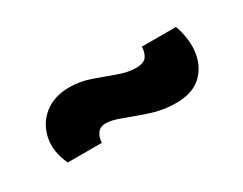

<svg xmlns="http://www.w3.org/2000/svg" viewBox="-33 -472 438 346"><g transform="rotate(-30 186.5 -299.5)"><path d="M265 -239Q239 -239 214.5 -247Q190 -255 169.5 -263Q149 -271 137 -271Q124 -271 118.5 -262.5Q113 -254 113 -244H42Q28 -274 33.5 -300.5Q39 -327 59.5 -343.5Q80 -360 112 -360Q134 -360 155.5 -352.5Q177 -345 197 -337.5Q217 -330 234 -330Q251 -330 256.5 -338.5Q262 -347 262 -358H333Q344 -327 340 -300Q336 -273 317.5 -256Q299 -239 265 -239Z"/></g></svg>

Font: Bricolage Grotesque 10pt Condensed SemiBold
Style: Regular
Weight: 600
Width: 3
Designer: Mathieu Triay
Foundry: Atelier Triay
Version: Version 1.000; ttfautohint (v1.8.4.7-5d5b);gftools[0.9.32]